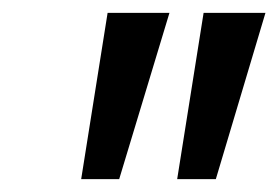

<svg xmlns="http://www.w3.org/2000/svg" viewBox="-20 -740 432 298"><path d="M106 -462 147 -720H243L165 -462ZM255 -462 296 -720H392L315 -462Z"/></svg>

Font: Radio Canada Condensed
Style: Italic
Weight: 400
Width: 3
Italic angle: -12°
Designer: Charles Daoud, Etienne Aubert Bonn, Alexandre Saumier Demers, Jacques Le Bailly
Foundry: Radio-Canada
Version: Version 2.104; ttfautohint (v1.8.4.7-5d5b);gftools[0.9.28.de